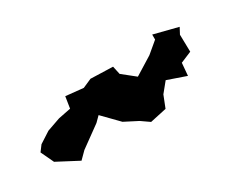

<svg xmlns="http://www.w3.org/2000/svg" viewBox="-39 -480 584 465"><g transform="rotate(-30 253.0 -247.0)"><path d="M184 -234 226 -191 263 -172 286 -156 332 -166 345 -199 367 -226 419 -208 422 -243 453 -256 452 -304 461 -321 394 -338V-324L363 -298L313 -267L278 -295L273 -318L211 -320L186 -309L137 -314L132 -282L97 -275L60 -262L29 -242L17 -226L34 -190L93 -159L112 -178L170 -220Z"/></g></svg>

Font: チョークS
Style: Regular
Weight: 400
Designer: [Stick] Fontworks Inc.
Foundry: [Stick] Fontworks Inc.
Version: Version 1.200;FEAKit 1.0